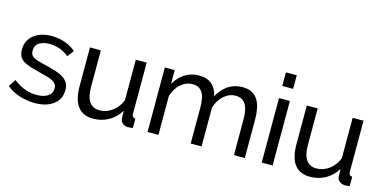

<svg xmlns="http://www.w3.org/2000/svg" viewBox="-72 -1111 2993 1501"><g transform="rotate(15 1425.0 -360.0)"><path d="M254 10Q191 10 130 -9.5Q69 -29 25 -66L63 -125Q109 -90 155 -72.5Q201 -55 252 -55Q309 -55 342.5 -77.5Q376 -100 376 -141Q376 -160 367 -173.5Q358 -187 340 -197Q322 -207 294 -215Q266 -223 229 -232Q182 -244 148 -255Q114 -266 92 -281Q70 -296 60 -317Q50 -338 50 -369Q50 -408 65.5 -438.5Q81 -469 108 -489.5Q135 -510 171.5 -520.5Q208 -531 250 -531Q309 -531 360 -512Q411 -493 446 -462L406 -409Q373 -438 332 -452.5Q291 -467 248 -467Q200 -467 166.5 -446.5Q133 -426 133 -381Q133 -363 139.5 -351Q146 -339 161 -330Q176 -321 199.5 -314Q223 -307 256 -299Q308 -287 346.5 -274.5Q385 -262 410.5 -245Q436 -228 448.5 -205Q461 -182 461 -149Q461 -76 405 -33Q349 10 254 10Z M726 10Q644 10 602 -45Q560 -100 560 -209V-522H648V-226Q648 -66 759 -66Q813 -66 860.5 -100.5Q908 -135 931 -195V-522H1019V-108Q1019 -77 1047 -76V0Q1032 2 1023.5 2.5Q1015 3 1007 3Q981 3 963.5 -12.5Q946 -28 945 -51L943 -112Q908 -53 851 -21.5Q794 10 726 10Z M1953 0H1865V-292Q1865 -374 1838.5 -413Q1812 -452 1760 -452Q1706 -452 1663.5 -413.5Q1621 -375 1603 -314V0H1515V-292Q1515 -376 1489 -414Q1463 -452 1411 -452Q1358 -452 1315 -414.5Q1272 -377 1254 -315V0H1166V-522H1246V-410Q1278 -468 1329 -499.5Q1380 -531 1444 -531Q1510 -531 1548.5 -495.5Q1587 -460 1596 -404Q1666 -531 1795 -531Q1840 -531 1870.5 -514.5Q1901 -498 1919 -468.5Q1937 -439 1945 -399Q1953 -359 1953 -312Z M2090 0V-522H2178V0ZM2090 -620V-730H2178V-620Z M2481 10Q2399 10 2357 -45Q2315 -100 2315 -209V-522H2403V-226Q2403 -66 2514 -66Q2568 -66 2615.5 -100.5Q2663 -135 2686 -195V-522H2774V-108Q2774 -77 2802 -76V0Q2787 2 2778.5 2.5Q2770 3 2762 3Q2736 3 2718.5 -12.5Q2701 -28 2700 -51L2698 -112Q2663 -53 2606 -21.5Q2549 10 2481 10Z"/></g></svg>

Font: Raleway Medium Alt1
Style: Regular
Weight: 500
Designer: Matt McInerney, Pablo Impallari, Rodrigo Fuenzalida
Foundry: Matt McInerney, Pablo Impallari, Rodrigo Fuenzalida
Version: Version 3.000g; ttfautohint (v1.5) -l 8 -r 28 -G 28 -x 14 -D